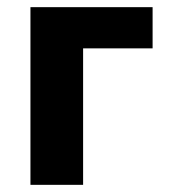

<svg xmlns="http://www.w3.org/2000/svg" viewBox="-20 -516 472 536"><path d="M65 0V-496H406V-381H212V0Z"/></svg>

Font: Giro Regular
Style: Bold
Weight: 700
Designer: Paul D. Hunt
Foundry: Adobe Systems Incorporated
Version: Version 1.000;PS 1.0;hotconv 1.0.88;makeotf.lib2.5.647800